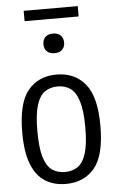

<svg xmlns="http://www.w3.org/2000/svg" viewBox="-60 -931 596 980"><g transform="rotate(-5 238.0 -440.5)"><path d="M238 9.5Q177 9.5 132 -18.5Q87 -46.5 62.5 -108.2Q38 -170 38 -270.5Q38 -422 91.5 -486.5Q145 -551 238 -551Q330 -551 384.2 -486Q438.5 -421 438.5 -271Q438.5 -119.5 384.8 -55Q331 9.5 238 9.5ZM238 -51.5Q276 -51.5 303.5 -70.2Q331 -89 346 -136.2Q361 -183.5 361 -269Q361 -356 345.8 -404Q330.5 -452 303 -471Q275.5 -490 238 -490Q200.5 -490 173 -471.2Q145.5 -452.5 130.5 -405.2Q115.5 -358 115.5 -272.5Q115.5 -185.5 130.2 -137.5Q145 -89.5 172.8 -70.5Q200.5 -51.5 238 -51.5ZM238 -660.5Q212.5 -660.5 198.8 -674Q185 -687.5 185 -710.5Q185 -733.5 198.8 -747.2Q212.5 -761 238 -761Q263.5 -761 277.2 -747.2Q291 -733.5 291 -710.5Q291 -687.5 277.2 -674Q263.5 -660.5 238 -660.5ZM99.5 -836.5V-889.5H376.5V-836.5Z"/></g></svg>

Font: Encode Sans Condensed Condensed
Style: Regular
Weight: 400
Width: 3
Designer: Multiple Designers
Foundry: Impallari Type
Version: Version 3.000; ttfautohint (v1.8.3) -l 8 -r 50 -G 200 -x 14 